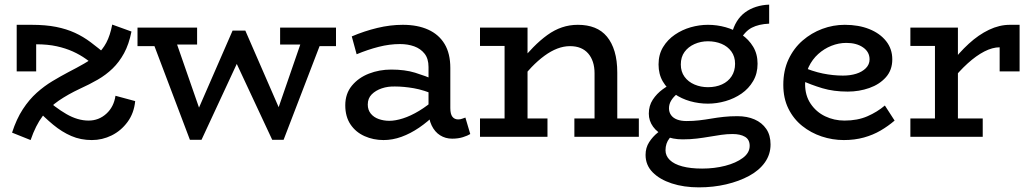

<svg xmlns="http://www.w3.org/2000/svg" viewBox="-20 -590 4466 828"><path d="M464 -484 547 -454Q536 -399 515 -360.5Q494 -322 465.5 -294.5Q437 -267 401.5 -246.5Q366 -226 324 -207Q273 -183 233.5 -156Q194 -129 164 -89.5Q134 -50 112 14L32 -18Q51 -77 78.5 -119Q106 -161 138.5 -190Q171 -219 206 -240Q241 -261 275 -279Q312 -298 342.5 -315.5Q373 -333 397.5 -354Q422 -375 438.5 -406Q455 -437 464 -484ZM376 14Q328 14 287.5 -3.5Q247 -21 209.5 -52Q172 -83 133 -124L164 -175Q218 -126 266.5 -98Q315 -70 362 -70Q406 -70 438.5 -99.5Q471 -129 478 -177L563 -154Q558 -102 530 -64Q502 -26 461.5 -6Q421 14 376 14ZM52 -282V-483H116Q177 -483 222 -474Q267 -465 303 -448.5Q339 -432 371.5 -407.5Q404 -383 441 -352L402 -297Q377 -317 351 -335.5Q325 -354 294 -368Q263 -382 224.5 -390.5Q186 -399 136 -399V-282Z M573 -391V-471H830V-398H685L681 -391ZM799 13 634 -423H735L865 -49L842 13ZM831 13 799 -36 983 -458H1011L1026 -368L849 13ZM1154 13 976 -368 1001 -458H1038L1216 -49L1196 13ZM1186 13 1150 -36 1285 -427H1372L1203 13ZM1188 -398V-471H1429V-391H1321L1317 -398Z M1930 8Q1901 8 1878 -6.5Q1855 -21 1841.5 -49Q1828 -77 1828 -116V-301Q1828 -337 1811 -358.5Q1794 -380 1766.5 -390Q1739 -400 1705 -400Q1660 -400 1613 -388Q1566 -376 1518 -356L1497 -433Q1551 -456 1607 -469.5Q1663 -483 1717 -483Q1781 -483 1827 -462Q1873 -441 1897.5 -400Q1922 -359 1922 -297V-124Q1922 -98 1931 -86.5Q1940 -75 1956 -75Q1965 -75 1973 -78Q1981 -81 1987 -83L2008 -12Q1997 -5 1976.5 1.5Q1956 8 1930 8ZM1634 14Q1590 14 1552 -3Q1514 -20 1491.5 -53.5Q1469 -87 1469 -136Q1469 -186 1497.5 -220.5Q1526 -255 1571 -272.5Q1616 -290 1667 -290Q1726 -290 1770 -276.5Q1814 -263 1861 -243V-179Q1808 -202 1764.5 -209.5Q1721 -217 1684 -217Q1653 -218 1626.5 -209Q1600 -200 1583 -183Q1566 -166 1566 -139Q1566 -116 1579 -100Q1592 -84 1613.5 -76.5Q1635 -69 1659 -69Q1685 -69 1718 -79.5Q1751 -90 1787.5 -112Q1824 -134 1861 -167L1859 -99Q1825 -65 1787.5 -39.5Q1750 -14 1711.5 0Q1673 14 1634 14Z M2544 0V-274Q2544 -301 2537 -322.5Q2530 -344 2516.5 -359.5Q2503 -375 2483.5 -383Q2464 -391 2438 -391Q2411 -391 2383.5 -380.5Q2356 -370 2328 -349.5Q2300 -329 2272.5 -300.5Q2245 -272 2217 -236V-316Q2249 -355 2279.5 -386Q2310 -417 2340.5 -439Q2371 -461 2403.5 -472Q2436 -483 2472 -483Q2513 -483 2544.5 -470.5Q2576 -458 2597.5 -432Q2619 -406 2630.5 -367.5Q2642 -329 2642 -277V0ZM2050 0V-79H2341V0ZM2156 0V-471H2255V0ZM2050 -392V-471H2234V-392ZM2457 0V-79H2735V0Z M2994 218Q2929 218 2877 201Q2825 184 2794.5 153Q2764 122 2764 78Q2764 47 2779.5 23Q2795 -1 2817 -18.5Q2839 -36 2859 -47L2903 -24Q2884 -15 2867 6.5Q2850 28 2850 58Q2850 82 2868.5 100Q2887 118 2922.5 127.5Q2958 137 3008 137Q3061 137 3107.5 125Q3154 113 3183.5 91Q3213 69 3213 39Q3213 12 3193 0Q3173 -12 3139 -12Q3115 -12 3090.5 -8.5Q3066 -5 3040 -0.5Q3014 4 2985.5 7.5Q2957 11 2924 11Q2881 11 2848 -3.5Q2815 -18 2796.5 -43.5Q2778 -69 2778 -100Q2778 -134 2795 -160Q2812 -186 2838 -205Q2864 -224 2892 -235L2934 -207Q2916 -198 2900 -185Q2884 -172 2874.5 -156.5Q2865 -141 2865 -123Q2865 -106 2874 -93.5Q2883 -81 2900 -74.5Q2917 -68 2941 -68Q2969 -68 2995 -71Q3021 -74 3047 -78.5Q3073 -83 3100.5 -86Q3128 -89 3160 -89Q3202 -89 3234 -75Q3266 -61 3284.5 -34Q3303 -7 3303 33Q3303 76 3278.5 110.5Q3254 145 3210.5 168.5Q3167 192 3111.5 205Q3056 218 2994 218ZM3033 -143Q2994 -143 2956.5 -153.5Q2919 -164 2888 -185.5Q2857 -207 2838.5 -238.5Q2820 -270 2820 -312Q2820 -355 2839.5 -387Q2859 -419 2890.5 -440.5Q2922 -462 2959 -472.5Q2996 -483 3033 -483Q3072 -483 3109.5 -472.5Q3147 -462 3178 -441Q3209 -420 3228 -388.5Q3247 -357 3247 -315Q3247 -273 3228 -240.5Q3209 -208 3178 -186.5Q3147 -165 3109 -154Q3071 -143 3033 -143ZM3033 -214Q3067 -214 3093.5 -226Q3120 -238 3135 -261Q3150 -284 3150 -315Q3150 -346 3134 -368Q3118 -390 3091.5 -401Q3065 -412 3033 -412Q3002 -412 2975 -400Q2948 -388 2932 -366Q2916 -344 2916 -312Q2916 -281 2932 -259Q2948 -237 2975 -225.5Q3002 -214 3033 -214ZM3169 -413 3135 -442Q3143 -474 3157.5 -497.5Q3172 -521 3193 -536.5Q3214 -552 3240.5 -560.5Q3267 -569 3297 -570V-488Q3252 -486 3222 -470.5Q3192 -455 3169 -413Z M3619 14Q3570 14 3523.5 -1.5Q3477 -17 3439.5 -47Q3402 -77 3380 -121.5Q3358 -166 3358 -224Q3358 -286 3380.5 -334Q3403 -382 3441 -415Q3479 -448 3526 -465.5Q3573 -483 3623 -483Q3683 -483 3729 -464.5Q3775 -446 3801.5 -412.5Q3828 -379 3828 -334Q3828 -288 3800.5 -257Q3773 -226 3729 -210.5Q3685 -195 3636 -195Q3575 -195 3526.5 -209.5Q3478 -224 3432 -245L3431 -305Q3484 -282 3528.5 -273Q3573 -264 3615 -264Q3647 -264 3672.5 -272Q3698 -280 3714 -296Q3730 -312 3730 -334Q3730 -366 3702 -385.5Q3674 -405 3630 -405Q3597 -405 3565.5 -392.5Q3534 -380 3508.5 -357Q3483 -334 3467.5 -301.5Q3452 -269 3452 -227Q3452 -178 3476 -142.5Q3500 -107 3538.5 -88.5Q3577 -70 3622 -70Q3678 -70 3720.5 -88.5Q3763 -107 3796 -135L3838 -70Q3810 -46 3777.5 -27Q3745 -8 3705.5 3Q3666 14 3619 14Z M4079 -236V-314Q4116 -363 4158 -401.5Q4200 -440 4245 -461.5Q4290 -483 4335 -483H4377V-282H4291V-386Q4260 -386 4225 -368Q4190 -350 4153 -316.5Q4116 -283 4079 -236ZM3906 0V-79H4218V0ZM4012 -22V-471H4111V-22ZM3906 -392V-471H4105V-392Z"/></svg>

Font: BioRhyme ExtraBold
Style: Regular
Weight: 400
Version: Version 1.600;gftools[0.9.33]